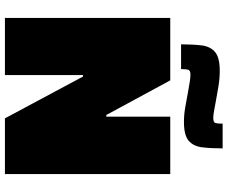

<svg xmlns="http://www.w3.org/2000/svg" viewBox="-94 -852 946 799"><g transform="rotate(90 379.5 -453.0)"><path d="M55 0V-688H315L459 -422H466V-688H705V0H473L299 -325H293V0ZM165 -733Q165 -783 169.5 -819Q174 -855 197 -874.5Q220 -894 275 -894Q307 -894 340 -888.5Q373 -883 400 -878Q423 -874 441 -870.5Q459 -867 471 -867Q490 -867 492.5 -876Q495 -885 495 -906H598Q598 -857 593.5 -820.5Q589 -784 566 -764.5Q543 -745 488 -745Q456 -745 423.5 -751Q391 -757 363 -762Q340 -766 322 -769Q304 -772 291 -772Q274 -772 271 -763Q268 -754 268 -733Z"/></g></svg>

Font: Saira SemiExpanded Black
Style: Regular
Weight: 900
Width: 6
Designer: Hector Gatti with collaboration of the Omnibus-Type team
Foundry: Omnibus-Type
Version: Version 1.101